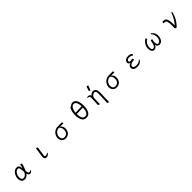

<svg xmlns="http://www.w3.org/2000/svg" viewBox="887 -3673 6770 6770"><g transform="rotate(-45 4271.5 -288.5)"><path d="M603 -87Q566 -35 518.5 -8.5Q471 18 421 18Q373 18 336.5 -1.5Q300 -21 279 -65.5Q258 -110 258 -184Q258 -229 275 -281.5Q292 -334 324 -380.5Q356 -427 400.5 -456.5Q445 -486 499 -486Q567 -486 598.5 -448.5Q630 -411 639 -319Q650 -353 658.5 -388.5Q667 -424 672 -458Q675 -476 691 -476Q706 -476 724 -461.5Q742 -447 742 -432Q742 -431 741.5 -430Q741 -429 741 -428Q725 -369 700 -298.5Q675 -228 649 -170Q655 -115 665 -89.5Q675 -64 686.5 -56.5Q698 -49 708 -47Q710 -47 712.5 -46.5Q715 -46 717 -46Q728 -46 739.5 -49Q751 -52 759 -59Q777 -73 788 -73Q798 -73 798 -62Q798 -52 784 -34.5Q770 -17 746.5 -3.5Q723 10 694 10Q660 10 638 -11Q616 -32 603 -87ZM589 -183Q588 -196 587 -209.5Q586 -223 585 -237Q580 -335 563 -379Q546 -423 499 -423Q463 -423 431.5 -400Q400 -377 376.5 -340.5Q353 -304 339.5 -262Q326 -220 326 -182Q326 -108 352 -76.5Q378 -45 421 -45Q468 -45 510.5 -77.5Q553 -110 589 -183Z M1453 -364Q1457 -387 1461 -417Q1465 -447 1467 -470Q1469 -479 1481 -479Q1492 -479 1505.5 -474Q1519 -469 1529 -461Q1539 -453 1539 -444V-441L1522 -353L1492 -135Q1490 -122 1489 -111.5Q1488 -101 1488 -93Q1488 -62 1502.5 -57Q1517 -52 1530 -52Q1548 -52 1570 -58Q1592 -64 1608 -76Q1625 -89 1635 -89Q1645 -89 1645 -78Q1645 -61 1624.5 -40Q1604 -19 1573 -4Q1542 11 1509 11Q1417 11 1417 -93Q1417 -104 1418 -117Q1419 -130 1421 -143Z M2746 -485Q2760 -485 2770.5 -466Q2781 -447 2781 -432Q2781 -418 2770 -418Q2737 -419 2708 -419.5Q2679 -420 2644 -420H2613Q2651 -395 2677 -349Q2703 -303 2703 -244Q2703 -171 2675 -111.5Q2647 -52 2592.5 -17Q2538 18 2458 18Q2399 18 2355 -10Q2311 -38 2287 -86Q2263 -134 2263 -193Q2263 -244 2284 -295.5Q2305 -347 2344 -389Q2383 -431 2437 -456.5Q2491 -482 2558 -482H2640Q2694 -482 2745 -485ZM2568 -420H2554Q2504 -420 2463 -400Q2422 -380 2392.5 -347Q2363 -314 2347 -274Q2331 -234 2331 -193Q2331 -125 2365 -85Q2399 -45 2457 -45Q2516 -45 2555.5 -71Q2595 -97 2615 -140.5Q2635 -184 2635 -238Q2635 -287 2622.5 -326.5Q2610 -366 2578 -397Q2572 -403 2570 -408Q2568 -413 2568 -417Z M3392 -651Q3409 -674 3442.5 -693.5Q3476 -713 3513 -713Q3589 -713 3636.5 -668.5Q3684 -624 3706.5 -543.5Q3729 -463 3729 -354Q3729 -246 3704.5 -162Q3680 -78 3629 -30Q3578 18 3499 18Q3413 18 3363 -28.5Q3313 -75 3292 -155Q3271 -235 3271 -337Q3271 -423 3292 -507Q3313 -591 3352 -646Q3356 -651 3362 -653Q3368 -655 3375 -655Q3387 -655 3392 -651ZM3656 -391Q3654 -466 3639 -524Q3624 -582 3592.5 -615.5Q3561 -649 3509 -649Q3477 -649 3441 -621.5Q3405 -594 3378 -535Q3351 -476 3345 -381ZM3344 -318Q3345 -235 3359 -174Q3373 -113 3406 -79.5Q3439 -46 3497 -46Q3574 -46 3613.5 -120.5Q3653 -195 3656 -328Z M4269 -752Q4272 -764 4289.5 -764Q4307 -764 4323.5 -754.5Q4340 -745 4340 -732Q4340 -729 4339 -727L4277 -576Q4274 -567 4260.5 -567Q4247 -567 4232.5 -575Q4218 -583 4218 -589.5Q4218 -596 4219 -597ZM4012 -461Q4010 -483 4059 -483Q4158 -483 4169 -405Q4229 -486 4316.5 -486Q4404 -486 4439 -406Q4455 -369 4459 -333.5Q4463 -298 4462 -270L4451 73L4450 179Q4450 187 4434.5 187Q4419 187 4398 177.5Q4377 168 4376 155L4375 152Q4381 111 4382 65L4392 -274Q4392 -316 4388.5 -345.5Q4385 -375 4368.5 -398Q4352 -421 4313 -421Q4274 -421 4226.5 -382Q4179 -343 4175 -279L4168 -104Q4168 -95 4168 -74Q4168 -53 4168 -31.5Q4168 -10 4167 1Q4167 10 4152 10Q4137 10 4116 0Q4095 -10 4093 -23V-26Q4098 -73 4099 -112L4108 -330Q4110 -354 4107 -380Q4100 -443 4045 -443H4035Q4025 -443 4019 -448.5Q4013 -454 4012 -461Z M5289 -485Q5303 -485 5313.5 -466Q5324 -447 5324 -432Q5324 -418 5313 -418Q5280 -419 5251 -419.5Q5222 -420 5187 -420H5156Q5194 -395 5220 -349Q5246 -303 5246 -244Q5246 -171 5218 -111.5Q5190 -52 5135.5 -17Q5081 18 5001 18Q4942 18 4898 -10Q4854 -38 4830 -86Q4806 -134 4806 -193Q4806 -244 4827 -295.5Q4848 -347 4887 -389Q4926 -431 4980 -456.5Q5034 -482 5101 -482H5183Q5237 -482 5288 -485ZM5111 -420H5097Q5047 -420 5006 -400Q4965 -380 4935.5 -347Q4906 -314 4890 -274Q4874 -234 4874 -193Q4874 -125 4908 -85Q4942 -45 5000 -45Q5059 -45 5098.5 -71Q5138 -97 5158 -140.5Q5178 -184 5178 -238Q5178 -287 5165.5 -326.5Q5153 -366 5121 -397Q5115 -403 5113 -408Q5111 -413 5111 -417Z M6094 -312Q6107 -312 6117.5 -294Q6128 -276 6128 -259Q6128 -242 6115 -241Q6084 -238 6049.5 -233.5Q6015 -229 5998 -223Q5949 -205 5928 -178Q5907 -151 5907 -119Q5907 -87 5941.5 -66Q5976 -45 6039 -45Q6096 -45 6141 -57.5Q6186 -70 6224 -107Q6238 -121 6248 -121Q6259 -121 6259 -107Q6259 -100 6247.5 -80.5Q6236 -61 6210 -38Q6184 -15 6141.5 1.5Q6099 18 6037 18Q5936 18 5887 -20Q5838 -58 5838 -119Q5838 -214 5953 -258Q5914 -265 5894.5 -289Q5875 -313 5875 -347Q5875 -379 5896.5 -411Q5918 -443 5959 -464.5Q6000 -486 6059 -486Q6114 -486 6151.5 -474.5Q6189 -463 6208.5 -447.5Q6228 -432 6228 -419Q6228 -412 6224.5 -403.5Q6221 -395 6212 -387Q6201 -376 6193 -376Q6188 -376 6184 -380Q6180 -384 6175 -389Q6156 -409 6125.5 -417Q6095 -425 6057 -425Q5999 -425 5971.5 -399Q5944 -373 5944 -347Q5944 -339 5947 -327.5Q5950 -316 5964 -308Q5978 -300 6010 -300Q6029 -300 6052 -303.5Q6075 -307 6091 -312Z M7089 -291Q7075 -242 7072 -214Q7069 -186 7069 -157Q7069 -107 7084 -74.5Q7099 -42 7139 -42Q7171 -42 7200 -65.5Q7229 -89 7247.5 -135.5Q7266 -182 7266 -251Q7266 -289 7256 -327Q7246 -365 7229 -396.5Q7212 -428 7191 -445Q7179 -454 7179 -465Q7179 -480 7195 -480Q7208 -480 7230.5 -462.5Q7253 -445 7276 -413.5Q7299 -382 7315 -340Q7331 -298 7331 -250Q7331 -203 7320 -155.5Q7309 -108 7285.5 -68.5Q7262 -29 7225.5 -5.5Q7189 18 7138 18Q7095 18 7062.5 -8Q7030 -34 7022 -92Q6991 -29 6954 -5.5Q6917 18 6876 18Q6834 18 6805 -7.5Q6776 -33 6761.5 -76.5Q6747 -120 6747 -173Q6747 -234 6765.5 -284Q6784 -334 6811 -372Q6838 -410 6865.5 -435.5Q6893 -461 6912.5 -474Q6932 -487 6933 -487Q6946 -487 6957.5 -469.5Q6969 -452 6969 -438Q6969 -426 6961 -423Q6918 -406 6884.5 -365.5Q6851 -325 6831.5 -273.5Q6812 -222 6812 -173Q6812 -109 6829.5 -75.5Q6847 -42 6881 -42Q6913 -42 6935.5 -63.5Q6958 -85 6973 -118Q6988 -151 6997 -187Q7006 -223 7010 -252Q7014 -281 7015 -294Q7015 -304 7026.5 -309Q7038 -314 7051 -314Q7065 -314 7077 -308.5Q7089 -303 7089 -294Z M7780 -412Q7773 -412 7769.5 -420.5Q7766 -429 7766 -439Q7766 -455 7773.5 -470Q7781 -485 7796 -485Q7839 -485 7875 -476.5Q7911 -468 7937.5 -436.5Q7964 -405 7978.5 -339Q7993 -273 7993 -159Q7993 -140 7993 -121.5Q7993 -103 7991 -85Q8028 -124 8065 -172Q8102 -220 8140.5 -289Q8179 -358 8218 -459Q8234 -500 8252 -500Q8265 -500 8265 -476Q8265 -469 8255 -427Q8245 -385 8220 -321Q8195 -257 8149.5 -181Q8104 -105 8033 -29Q8013 -7 8004.5 4Q7996 15 7982 15Q7973 15 7953 9Q7932 2 7925.5 -9.5Q7919 -21 7919 -37Q7919 -44 7919.5 -52Q7920 -60 7921 -69Q7923 -92 7924.5 -114.5Q7926 -137 7926 -160Q7926 -221 7918.5 -275.5Q7911 -330 7900 -363Q7889 -394 7869.5 -404Q7850 -414 7821 -414Q7812 -414 7802 -413.5Q7792 -413 7781 -412Z"/></g></svg>

Font: Moon Stars Kai T
Style: Regular
Weight: 400
Designer: GuiWonder
Version: Version 1.101